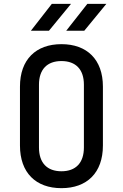

<svg xmlns="http://www.w3.org/2000/svg" viewBox="-20 -970 640 1000"><path d="M325 -810H419L534 -950H435ZM141 -810H235L350 -950H250ZM300 10C433 10 516 -70 516 -212V-519C516 -660 433 -740 300 -740C167 -740 84 -660 84 -519V-212C84 -70 167 10 300 10ZM300 -78C225 -78 183 -122 183 -202V-529C183 -608 225 -652 300 -652C375 -652 417 -608 417 -529V-202C417 -122 375 -78 300 -78Z"/></svg>

Font: JetBrains Mono Medium
Style: Regular
Weight: 436
Monospace: yes
Designer: Philipp Nurullin, Konstantin Bulenkov
Foundry: JetBrains
Version: Version 2.305